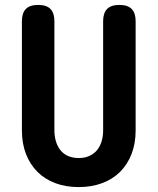

<svg xmlns="http://www.w3.org/2000/svg" viewBox="-20 -750 640 780"><path d="M69 -664Q69 -697 85 -713.5Q101 -730 135 -730Q169 -730 185 -713.5Q201 -697 201 -664V-221Q201 -197 207 -176.5Q213 -156 225 -140.5Q237 -125 256 -116.5Q275 -108 300 -108Q325 -108 344 -117Q363 -126 375 -141Q387 -156 393 -176.5Q399 -197 399 -221V-664Q399 -697 415 -713.5Q431 -730 465 -730Q499 -730 515 -713.5Q531 -697 531 -664V-220Q531 -167 514.5 -124.5Q498 -82 468 -52Q438 -22 395 -6Q352 10 300 10Q247 10 204.5 -6Q162 -22 132 -52Q102 -82 85.5 -124.5Q69 -167 69 -220Z"/></svg>

Font: Maple Mono
Style: Bold
Weight: 700
Monospace: yes
Designer: subframe7536
Version: Version 7.200